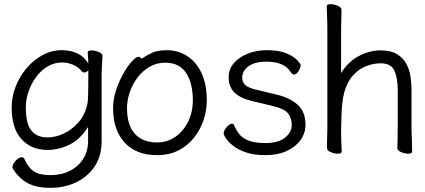

<svg xmlns="http://www.w3.org/2000/svg" viewBox="-20 -727 2040 922"><path d="M403 -118Q366 -58 314 -32.5Q262 -7 209 -7Q130 -7 83 -59Q36 -111 36 -211Q36 -262 55 -311Q74 -360 107.5 -399.5Q141 -439 184.5 -462.5Q228 -486 277 -486Q318 -486 351.5 -470.5Q385 -455 404 -422Q404 -441 402.5 -453Q401 -465 401 -475Q401 -485 420 -485Q436 -485 454 -477.5Q472 -470 472 -458V-457Q471 -438 469.5 -411Q468 -384 468 -358V-50Q468 23 434 73Q400 123 344.5 149Q289 175 222 175Q153 175 111.5 151.5Q70 128 43 85Q40 80 40 76Q40 61 55.5 44.5Q71 28 84 28Q94 28 98 38Q116 79 143.5 96.5Q171 114 222 114Q274 114 314.5 94Q355 74 379 37Q403 0 403 -51ZM404 -390Q396 -379 385 -379Q377 -379 372 -385Q357 -405 331 -416Q305 -427 278 -427Q241 -427 209.5 -408.5Q178 -390 154.5 -358.5Q131 -327 117.5 -289Q104 -251 104 -212Q104 -133 130.5 -100Q157 -67 209 -67Q245 -67 284.5 -85Q324 -103 355.5 -138Q387 -173 399 -225Q402 -236 403 -263Q404 -290 404 -324Q404 -358 404 -390Z M661 -445Q681 -460 709 -473Q737 -486 779 -486Q836 -486 880 -457Q924 -428 948.5 -374.5Q973 -321 973 -245Q973 -197 957.5 -150.5Q942 -104 911.5 -65.5Q881 -27 836.5 -4.5Q792 18 734 18Q634 18 578.5 -42.5Q523 -103 523 -207Q523 -251 537.5 -294.5Q552 -338 572.5 -374Q593 -410 613 -432Q633 -454 644 -454Q654 -454 661 -445ZM734 -43Q783 -43 821.5 -69.5Q860 -96 883 -142Q906 -188 906 -245Q906 -328 873.5 -377Q841 -426 773 -426Q733 -426 699.5 -407Q666 -388 641.5 -356Q617 -324 603.5 -285.5Q590 -247 590 -208Q590 -126 627.5 -84.5Q665 -43 734 -43Z M1190 -242Q1134 -255 1106 -282.5Q1078 -310 1078 -356Q1078 -395 1103 -424Q1128 -453 1170 -469.5Q1212 -486 1261 -486Q1321 -486 1356.5 -470.5Q1392 -455 1408 -437.5Q1424 -420 1424 -413Q1424 -407 1419.5 -396.5Q1415 -386 1407.5 -377.5Q1400 -369 1391 -369Q1385 -369 1375 -382Q1360 -405 1337.5 -415.5Q1315 -426 1294 -428.5Q1273 -431 1261 -431Q1203 -431 1173 -408.5Q1143 -386 1143 -354Q1143 -334 1156.5 -320Q1170 -306 1211 -296L1307 -273Q1372 -258 1409.5 -224Q1447 -190 1447 -128Q1447 -88 1423.5 -55Q1400 -22 1357 -2Q1314 18 1255 18Q1197 18 1158.5 4Q1120 -10 1097 -29Q1074 -48 1064 -64Q1054 -80 1054 -85Q1054 -100 1068.5 -116.5Q1083 -133 1094 -133Q1101 -133 1104 -126Q1112 -106 1126.5 -86Q1141 -66 1171 -53Q1201 -40 1255 -40Q1316 -40 1348.5 -66Q1381 -92 1381 -126Q1381 -161 1363 -183Q1345 -205 1290 -218Z M1888 -17Q1889 -25 1889 -44Q1889 -63 1889.5 -83.5Q1890 -104 1890 -115V-293Q1890 -352 1874 -387.5Q1858 -423 1808 -423Q1774 -423 1739.5 -410Q1705 -397 1677 -367Q1649 -337 1634 -287Q1627 -262 1623.5 -228.5Q1620 -195 1619.5 -162Q1619 -129 1618 -105V-89Q1618 -65 1619 -42Q1620 -19 1621 1Q1621 11 1602 11Q1586 11 1568 3.5Q1550 -4 1550 -17Q1550 -25 1550.5 -46Q1551 -67 1551.5 -87.5Q1552 -108 1552 -115V-590Q1552 -600 1551.5 -621Q1551 -642 1550 -664Q1549 -686 1549 -697Q1549 -707 1568 -707Q1584 -707 1602 -699.5Q1620 -692 1620 -679Q1620 -671 1619.5 -652Q1619 -633 1618.5 -612.5Q1618 -592 1618 -580V-376Q1650 -429 1701.5 -457Q1753 -485 1808 -485Q1856 -485 1885.5 -467.5Q1915 -450 1930.5 -422Q1946 -394 1951 -361Q1956 -328 1956 -297V-105Q1956 -99 1957 -78Q1958 -57 1958.5 -34Q1959 -11 1959 1Q1959 11 1940 11Q1924 11 1906 3.5Q1888 -4 1888 -16Z"/></svg>

Font: Moon Stars Kai T HW
Style: Regular
Weight: 400
Designer: GuiWonder
Version: Version 1.101